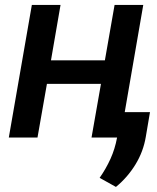

<svg xmlns="http://www.w3.org/2000/svg" viewBox="-20 -548 627 765"><path d="M459.5 0H344.7L382.3 -213.9H167L129.4 0H15.1L106.9 -528.3H221.2L183.1 -307.6H397.9L436.5 -528.3H550.8ZM561 -3.4Q551.3 55.7 519.8 107.2Q488.3 158.7 441.9 196.8L377 160.6Q402.8 123.5 420.4 84.5Q438 45.4 446.3 1L463.9 -101.1H577.6Z"/></svg>

Font: Roboto Mono Medium
Style: Italic
Weight: 500
Designer: Google
Version: Version 2.000985; 2015; ttfautohint (v1.3)